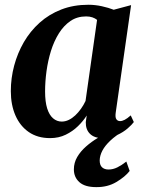

<svg xmlns="http://www.w3.org/2000/svg" viewBox="-20 -570 604 807"><path d="M466.5 -97.5Q463.5 -77 469 -69Q474.5 -61 484.5 -61Q493.5 -61 504.2 -66.5Q515 -72 529.5 -85L542.5 -57Q535 -46.5 516.8 -30.5Q498.5 -14.5 471.5 -2Q444.5 10.5 410.5 10.5Q376.5 10.5 358.2 -7.5Q340 -25.5 340.5 -56.5L344.5 -84.5Q330 -61.5 307.8 -39.8Q285.5 -18 256.2 -3.8Q227 10.5 190.5 10.5Q138 10.5 101.2 -14.8Q64.5 -40 45 -84.5Q25.5 -129 25.5 -187Q25.5 -241.5 39.5 -294Q53.5 -346.5 80.2 -392.8Q107 -439 146.5 -474.5Q186 -510 237.5 -530Q289 -550 351.5 -550Q379.5 -550 408 -543.8Q436.5 -537.5 458 -529L531 -548.5ZM388 -486.5Q380 -493 368.5 -497Q357 -501 342 -501Q304.5 -501 276.2 -481.8Q248 -462.5 227.5 -429.8Q207 -397 194.2 -356Q181.5 -315 175.5 -271Q169.5 -227 169.5 -185.5Q169.5 -142.5 178.2 -114.5Q187 -86.5 203 -72.8Q219 -59 239.5 -59Q254.5 -59 269 -66Q283.5 -73 296.5 -85.2Q309.5 -97.5 320.5 -113Q331.5 -128.5 339.5 -145.5ZM384.5 216.5Q337 216.5 313.8 195.8Q290.5 175 290.5 142Q290.5 114 304.5 90Q318.5 66 341.5 45.8Q364.5 25.5 392.2 9Q420 -7.5 446.5 -20.5L468.5 -32L500 -20Q466 0 443.8 21Q421.5 42 410.5 62.8Q399.5 83.5 399 104Q399 124 409 133.2Q419 142.5 436 142.5Q455 142.5 473.2 133.5Q491.5 124.5 511 109L525 148.5Q506 173 469.2 195Q432.5 217 384.5 216.5Z"/></svg>

Font: Merriweather 60pt
Style: Bold Italic
Weight: 700
Italic angle: -7.8°
Version: Version 2.101